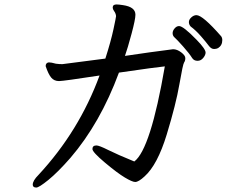

<svg xmlns="http://www.w3.org/2000/svg" viewBox="-20 -777 1040 862"><path d="M867 -504Q851 -504 843 -516Q830 -537 802 -568.5Q774 -600 764.5 -608Q755 -616 755 -628Q755 -639 764 -649.5Q773 -660 784 -660Q803 -660 863 -598Q903 -557 903 -541Q903 -530 892.5 -517Q882 -504 867 -504ZM941 -557Q928 -557 917 -572Q906 -587 882.5 -614Q859 -641 836 -658Q828 -667 828 -678Q828 -689 839 -699Q850 -709 862 -709Q890 -709 973 -614Q978 -607 978 -597Q978 -573 959 -561Q951 -557 941 -557ZM143 65Q127 65 127 52Q127 34 153 8Q335 -188 427 -438Q264 -413 245 -413Q223 -413 210 -428.5Q197 -444 185 -480Q185 -495 199 -497Q210 -497 231 -491Q246 -489 260 -489L453 -514Q478 -592 489.5 -646Q501 -700 501 -704Q501 -708 499 -714.5Q497 -721 491.5 -728.5Q486 -736 486 -743Q486 -757 503 -757Q513 -757 532 -754Q588 -746 588 -711Q588 -690 570.5 -625Q553 -560 541 -526Q654 -543 757 -556Q775 -556 793.5 -542Q812 -528 812 -516Q812 -504 806.5 -496.5Q801 -489 785.5 -399Q770 -309 728.5 -173Q687 -37 629 15Q602 40 587 40Q574 40 540.5 20Q507 0 451 -47Q395 -94 395 -108Q395 -124 413 -124Q425 -124 466 -103.5Q507 -83 583 -52Q656 -107 720 -479Q686 -476 514 -451Q430 -224 296 -68Q239 -3 197 31Q155 65 143 65Z"/></svg>

Font: LXGW WenKai Mono Medium
Style: Regular
Weight: 500
Monospace: yes
Designer: LXGW / Fontworks Inc.
Foundry: LXGW / Fontworks Inc.
Version: Version 1.520; June 14, 2025